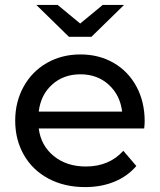

<svg xmlns="http://www.w3.org/2000/svg" viewBox="-20 -757 652 783"><path d="M568 -233H138Q147 -163 199.5 -120.5Q252 -78 330 -78Q425 -78 483 -142L536 -80Q500 -38 446.5 -16Q393 6 327 6Q243 6 178 -28.5Q113 -63 77.5 -125Q42 -187 42 -265Q42 -342 76.5 -404Q111 -466 171.5 -500.5Q232 -535 308 -535Q384 -535 443.5 -500.5Q503 -466 536.5 -404Q570 -342 570 -262Q570 -251 568 -233ZM138 -302H478Q470 -369 423.5 -411.5Q377 -454 308 -454Q239 -454 192.5 -412Q146 -370 138 -302ZM486 -737 353 -607H261L128 -737H215L307 -661L399 -737Z"/></svg>

Font: APTA Sans Medium
Style: Bold
Weight: 500
Version: Version 7.200